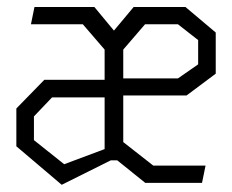

<svg xmlns="http://www.w3.org/2000/svg" viewBox="-20 -520 660 546"><path d="M248.5 -500H78L68 -451H215.5L277.5 -379V-293H106L26.5 -211.5V-104L155.5 5.5L295 -64H313.5L393 0H554.5L564.5 -49H416L330.5 -116V-248.5H510.5L593.5 -310.5V-427.5L507.5 -500H360L304 -433ZM76.5 -121.5V-189L128 -243H277.5V-96L162.5 -53ZM330.5 -297V-379L392.5 -451H486L543.5 -406V-337L486 -297Z"/></svg>

Font: Monaspace Krypton ExtraLight
Style: Regular
Weight: 200
Designer: Riley Cran & the Lettermatic Team
Foundry: Lettermatic
Version: Version 1.101 (Monaspace Krypton)